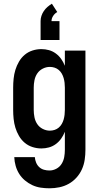

<svg xmlns="http://www.w3.org/2000/svg" viewBox="-20 -793 540 1036"><path d="M247 223Q223 223 199.5 219.5Q176 216 154.5 206Q133 196 114.5 180.5Q96 165 83.5 145Q71 125 64.5 102Q58 79 57 55H168Q169 70 175 84.5Q181 99 192 109Q203 119 217.5 123Q232 127 247 127Q266 127 284 117.5Q302 108 312.5 91Q323 74 326.5 54.5Q330 35 330 15V-82Q322 -62 310 -45Q298 -28 281 -15.5Q264 -3 244 2.5Q224 8 203 8Q179 8 155.5 0.5Q132 -7 113.5 -22.5Q95 -38 82.5 -59.5Q70 -81 63 -104Q56 -127 53.5 -151.5Q51 -176 51 -200V-320Q51 -344 53.5 -368.5Q56 -393 63 -416Q70 -439 82.5 -460.5Q95 -482 113.5 -497.5Q132 -513 155.5 -520.5Q179 -528 203 -528Q224 -528 244 -522.5Q264 -517 281 -504.5Q298 -492 310 -475Q322 -458 330 -438V-520H441V15Q441 42 437 69Q433 96 422 120.5Q411 145 392.5 165.5Q374 186 350.5 199Q327 212 300.5 217.5Q274 223 247 223ZM249 -88Q262 -88 274.5 -92Q287 -96 297 -104.5Q307 -113 313.5 -124.5Q320 -136 323.5 -148.5Q327 -161 328.5 -174Q330 -187 330 -200V-320Q330 -333 328.5 -346Q327 -359 323.5 -371.5Q320 -384 313.5 -395.5Q307 -407 297 -415.5Q287 -424 274.5 -428Q262 -432 249 -432Q229 -432 210.5 -422.5Q192 -413 181 -396.5Q170 -380 166 -360Q162 -340 162 -320V-200Q162 -180 166 -160Q170 -140 181 -123.5Q192 -107 210.5 -97.5Q229 -88 249 -88ZM199 -577V-679Q199 -693 203.5 -707Q208 -721 216.5 -733.5Q225 -746 236 -755.5Q247 -765 260 -773L289 -728Q276 -721 267 -707.5Q258 -694 258 -679H301V-577Z"/></svg>

Font: Iosevka SS04
Style: Bold
Weight: 700
Monospace: yes
Designer: Belleve Invis
Foundry: Belleve Invis
Version: Version 19.0.0; ttfautohint (v1.8.4)